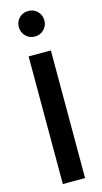

<svg xmlns="http://www.w3.org/2000/svg" viewBox="-141 -975 542 1017"><g transform="rotate(-15 130.0 -466.5)"><path d="M69 -700H191V0H69ZM59 -863Q59 -893 79 -913Q99 -933 129 -933Q159 -933 179 -912.5Q199 -892 199 -863Q199 -834 179 -813.5Q159 -793 129 -793Q99 -793 79 -813.5Q59 -834 59 -863Z"/></g></svg>

Font: Be Vietnam SemiBold
Style: Regular
Weight: 600
Designer: Gabriel Lam
Foundry: TypeRant
Version: Version 4.000